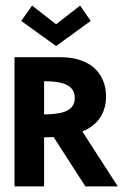

<svg xmlns="http://www.w3.org/2000/svg" viewBox="-20 -668 486 688"><path d="M32 -463V0H138V-176C148 -176 159 -176 172 -177L286 0H402L275 -197C322 -216 360 -254 360 -323C360 -394 315 -461 202 -463ZM138 -258V-377C199 -377 248 -366 248 -317C248 -264 190 -259 138 -258ZM95 -648 56 -593 181 -503 305 -593 267 -648 181 -581Z"/></svg>

Font: Hussar Tani
Style: Bold
Weight: 700
Foundry: Cannot Into Space Fonts
Version: Version 0.92